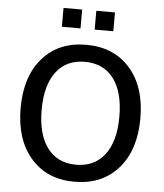

<svg xmlns="http://www.w3.org/2000/svg" viewBox="-61 -968 880 1031"><g transform="rotate(5 379.5 -452.5)"><path d="M56.6 -359.4Q56.6 -530.3 143.6 -629.4Q230.5 -728.5 378.9 -728.5Q527.3 -728.5 614.7 -629.4Q702.1 -530.3 702.1 -359.4Q702.1 -189.5 614.7 -89.8Q527.3 9.8 378.9 9.8Q230.5 9.8 143.6 -89.8Q56.6 -189.5 56.6 -359.4ZM169.9 -359.4Q169.9 -227.5 224.6 -154.8Q279.3 -82 378.9 -82Q479.5 -82 534.2 -154.8Q588.9 -227.5 588.9 -359.4Q588.9 -492.2 534.2 -564.5Q479.5 -636.7 378.9 -636.7Q279.3 -636.7 224.6 -564.5Q169.9 -492.2 169.9 -359.4ZM239.3 -813.5V-915H339.8V-813.5ZM416 -813.5V-915H516.6V-813.5Z"/></g></svg>

Font: Min Sans Medium
Style: Regular
Weight: 500
Designer: Jinseong-Kim, NotoSansCJK, Nunito
Foundry: Jinseong-Kim
Version: Version 1.400;Glyphs 3.1.2 (3151)